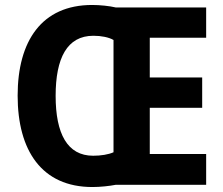

<svg xmlns="http://www.w3.org/2000/svg" viewBox="-20 -744 899 773"><path d="M351 -724C148 -724 51 -579 51 -359C51 -138 148 9 352 9C383 9 421 5 446 0H810V-124H583V-310H794V-432H583V-592H810V-714H446C421 -720 382 -724 351 -724ZM356 -600C388 -600 418 -594 437 -583V-131C417 -122 387 -117 355 -117C251 -117 204 -206 204 -358C204 -510 250 -600 356 -600Z"/></svg>

Font: Noto Sans Khmer SemiCondensed
Style: Bold
Weight: 700
Width: 4
Designer: Danh Hong and the Monotype Design Team
Foundry: Monotype Imaging Inc.
Version: Version 2.004